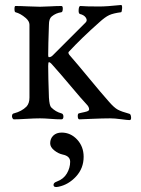

<svg xmlns="http://www.w3.org/2000/svg" viewBox="-20 -474 564 769"><path d="M231 145Q213 141 197 128Q181 115 181 100Q181 81 193.5 69Q206 57 227 57Q263 57 289 85Q315 113 315 154Q315 200 284.5 233Q254 266 214 274Q196 278 194.5 268Q193 258 208 253Q235 243 248 220.5Q261 198 261 174Q261 151 231 145ZM417 -66Q437 -43 451.5 -35Q466 -27 499 -18Q504 -16 505 -4.5Q506 7 499 7Q491 7 465 3.5Q439 0 421 0Q393 0 347 2Q301 4 298 4Q292 4 291.5 -7.5Q291 -19 296 -20Q300 -21 306.5 -22.5Q313 -24 318 -25Q323 -26 327.5 -27.5Q332 -29 334.5 -31Q337 -33 337 -36Q337 -46 326 -57Q308 -76 263.5 -129Q219 -182 191 -213Q181 -225 176 -225Q173 -225 173 -210Q173 -167 176 -83Q178 -51 185 -44Q203 -26 226 -20Q234 -18 234 -7Q234 4 226 4Q207 4 182 2Q157 0 140 0Q119 0 86 2Q53 4 36 4Q32 4 29.5 -1.5Q27 -7 28.5 -13Q30 -19 36 -20Q67 -28 86 -47Q98 -60 98 -83V-375Q98 -389 83 -402Q62 -420 42 -425Q38 -426 38 -438Q38 -450 42 -450Q62 -450 91.5 -448.5Q121 -447 140 -447Q156 -447 181 -448.5Q206 -450 226 -450Q232 -450 231.5 -438Q231 -426 226 -425Q204 -422 187 -408Q176 -399 176 -375Q173 -292 173 -253Q173 -245 176 -245Q184 -245 191 -252L323 -384Q331 -392 324 -403Q317 -414 300 -418Q294 -420 295 -435Q296 -450 302 -450Q323 -448 377 -448Q408 -448 465 -454Q470 -454 469 -440Q468 -426 465 -425Q434 -421 417.5 -413.5Q401 -406 377 -384Q308 -323 255 -266Q252 -262 258 -254Q292 -215 338.5 -158.5Q385 -102 417 -66Z"/></svg>

Font: EB Garamond 12 All SC
Style: AllSC
Weight: 400
Version: Version 0.016 ; ttfautohint (v0.97) -l 8 -r 50 -G 200 -x 0 -